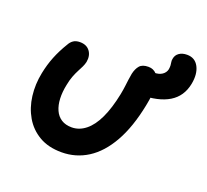

<svg xmlns="http://www.w3.org/2000/svg" viewBox="-111 -755 969 900"><g transform="rotate(20 373.5 -305.5)"><path d="M534 -370Q501 -370 490 -389Q479 -408 484 -436Q490 -463 510.5 -476Q531 -489 559 -489Q584 -489 599.5 -499.5Q615 -510 619 -527Q621 -539 620.5 -547.5Q620 -556 618.5 -563.5Q617 -571 619 -580Q622 -599 637.5 -610Q653 -621 677 -621Q717 -621 735 -586.5Q753 -552 743 -500Q730 -434 677 -402Q624 -370 534 -370ZM279 10Q213 10 167 -17Q121 -44 94.5 -89.5Q68 -135 61 -191.5Q54 -248 66 -307Q75 -352 91 -392Q107 -432 132 -473Q140 -488 152.5 -496.5Q165 -505 185 -505Q218 -505 234.5 -483Q251 -461 245 -428Q242 -415 236 -402.5Q230 -390 222 -375Q214 -360 206.5 -340.5Q199 -321 194 -295Q186 -257 187.5 -224.5Q189 -192 200 -167.5Q211 -143 232 -129.5Q253 -116 284 -116Q321 -116 353 -141.5Q385 -167 408.5 -217Q432 -267 447 -341Q452 -367 454 -384.5Q456 -402 458 -416.5Q460 -431 463 -448Q469 -475 482.5 -490.5Q496 -506 526 -506Q551 -506 567 -488.5Q583 -471 586.5 -433Q590 -395 577 -332Q554 -217 511 -141Q468 -65 409 -27.5Q350 10 279 10Z"/></g></svg>

Font: Shantell Sans SemiBold
Style: Italic
Weight: 600
Italic angle: -11°
Designer: Stephen Nixon, Anya Danilova, Shantell Martin
Foundry: Arrow Type
Version: Version 1.011;[c5ecc13dd]